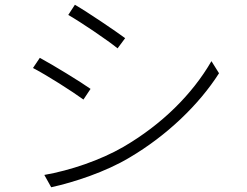

<svg xmlns="http://www.w3.org/2000/svg" viewBox="-20 -775 1040 810"><path d="M296 -755 268 -712C322 -681 433 -606 476 -571L508 -614C469 -643 351 -723 296 -755ZM167 -37 196 15C292 -6 426 -50 526 -110C684 -203 820 -334 904 -466L872 -517C791 -377 663 -250 500 -155C403 -99 276 -56 167 -37ZM148 -531 119 -488C176 -459 287 -388 332 -355L362 -400C323 -428 202 -502 148 -531Z"/></svg>

Font: Noto Sans KR Light
Style: Regular
Weight: 300
Designer: Ryoko NISHIZUKA 西塚涼子 (kana, bopomofo & ideographs); Paul D. Hunt (Latin, Greek & Cyrillic); Sandoll Communications 산돌커뮤니
Foundry: Adobe
Version: Version 2.004;hotconv 1.0.118;makeotfexe 2.5.65603